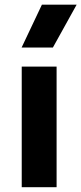

<svg xmlns="http://www.w3.org/2000/svg" viewBox="-20 -784 341 804"><path d="M71 0V-505H217V0ZM70.5 -585 155.5 -764.5H301L201.5 -585Z"/></svg>

Font: Geologica Thin Roman SemiBold
Style: Regular
Weight: 600
Version: Version 1.010;gftools[0.9.28]